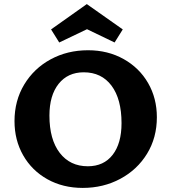

<svg xmlns="http://www.w3.org/2000/svg" viewBox="-20 -912 837 940"><path d="M51 -319Q51 -419 98.5 -498Q146 -577 228 -621.5Q310 -666 411 -666Q508 -666 585 -623Q662 -580 705 -505.5Q748 -431 748 -338Q748 -238 700 -159.5Q652 -81 569 -36.5Q486 8 385 8Q288 8 212 -34.5Q136 -77 93.5 -151.5Q51 -226 51 -319ZM575 -309Q575 -427 526 -492.5Q477 -558 390 -558Q312 -558 267 -501.5Q222 -445 222 -346Q222 -229 272.5 -163.5Q323 -98 410 -98Q488 -98 531.5 -154Q575 -210 575 -309ZM541 -704 406 -769 270 -704 230 -768 405 -892 581 -768Z"/></svg>

Font: Ysabeau Ultrabold
Style: Regular
Weight: 800
Designer: Christian Thalmann (Catharsis Fonts)
Version: Version 0.003